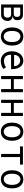

<svg xmlns="http://www.w3.org/2000/svg" viewBox="2096 -2696 608 4840"><g transform="rotate(90 2400.0 -276.0)"><path d="M92 -550H355Q396.5 -550 427 -533Q457.5 -516 473.8 -484.5Q490 -453 490 -410Q490 -307.5 389 -294V-290Q447 -285 477.5 -251Q508 -217 508 -164Q508 -118.5 489.8 -81Q471.5 -43.5 437.5 -21.8Q403.5 0 358 0H92ZM423 -149V-173Q423 -210 401.8 -231Q380.5 -252 344 -252H172V-68H338Q379 -68 401 -89.2Q423 -110.5 423 -149ZM405 -388V-411Q405 -444 386 -463Q367 -482 334 -482H172V-319H334Q367 -319 386 -337Q405 -355 405 -388Z M671 -275.5Q671 -362.5 698.8 -426.8Q726.5 -491 778.5 -525.5Q830.5 -560 901 -560Q971 -560 1022.5 -525.5Q1074 -491 1101.5 -426.8Q1129 -362.5 1129 -275.5Q1129 -190 1101.2 -126.5Q1073.5 -63 1021.8 -28.5Q970 6 900 6Q830 6 778.2 -28.5Q726.5 -63 698.8 -126.8Q671 -190.5 671 -275.5ZM1041 -275.5Q1041 -340.5 1023.5 -388Q1006 -435.5 973.5 -461.2Q941 -487 897 -487Q855 -487 823.8 -461.2Q792.5 -435.5 775.8 -387.8Q759 -340 759 -275.5Q759 -211 775.8 -163.8Q792.5 -116.5 823.5 -91.2Q854.5 -66 897 -66Q941 -66 973.5 -91.2Q1006 -116.5 1023.5 -163.8Q1041 -211 1041 -275.5Z M1272.5 -271Q1272.5 -354.5 1303.8 -420.2Q1335 -486 1389.5 -523Q1444 -560 1510.5 -560Q1574.5 -560 1623 -524.8Q1671.5 -489.5 1698.5 -420Q1725.5 -350.5 1725.5 -251H1360.5Q1360.5 -162.5 1400.8 -117.2Q1441 -72 1517.5 -72Q1567.5 -72 1610 -88.5Q1652.5 -105 1676.5 -124L1718.5 -58Q1699.5 -41.5 1667.5 -26.2Q1635.5 -11 1596.2 -1.5Q1557 8 1518.5 8Q1446 8 1390 -27Q1334 -62 1303.2 -125.5Q1272.5 -189 1272.5 -271ZM1508.5 -481Q1469 -481 1435.5 -461.8Q1402 -442.5 1382.2 -407.2Q1362.5 -372 1362.5 -327H1645.5Q1645.5 -372.5 1627.8 -407.5Q1610 -442.5 1578.8 -461.8Q1547.5 -481 1508.5 -481Z M1895 -550H1975V-320H2225V-550H2305V0H2225V-248H1975V0H1895Z M2495 -550H2575V-320H2825V-550H2905V0H2825V-248H2575V0H2495Z M3071 -275.5Q3071 -362.5 3098.8 -426.8Q3126.5 -491 3178.5 -525.5Q3230.5 -560 3301 -560Q3371 -560 3422.5 -525.5Q3474 -491 3501.5 -426.8Q3529 -362.5 3529 -275.5Q3529 -190 3501.2 -126.5Q3473.5 -63 3421.8 -28.5Q3370 6 3300 6Q3230 6 3178.2 -28.5Q3126.5 -63 3098.8 -126.8Q3071 -190.5 3071 -275.5ZM3441 -275.5Q3441 -340.5 3423.5 -388Q3406 -435.5 3373.5 -461.2Q3341 -487 3297 -487Q3255 -487 3223.8 -461.2Q3192.5 -435.5 3175.8 -387.8Q3159 -340 3159 -275.5Q3159 -211 3175.8 -163.8Q3192.5 -116.5 3223.5 -91.2Q3254.5 -66 3297 -66Q3341 -66 3373.5 -91.2Q3406 -116.5 3423.5 -163.8Q3441 -211 3441 -275.5Z M3860 -477H3670V-550H4130V-477H3940V0H3860Z M4271 -275.5Q4271 -362.5 4298.8 -426.8Q4326.5 -491 4378.5 -525.5Q4430.5 -560 4501 -560Q4571 -560 4622.5 -525.5Q4674 -491 4701.5 -426.8Q4729 -362.5 4729 -275.5Q4729 -190 4701.2 -126.5Q4673.5 -63 4621.8 -28.5Q4570 6 4500 6Q4430 6 4378.2 -28.5Q4326.5 -63 4298.8 -126.8Q4271 -190.5 4271 -275.5ZM4641 -275.5Q4641 -340.5 4623.5 -388Q4606 -435.5 4573.5 -461.2Q4541 -487 4497 -487Q4455 -487 4423.8 -461.2Q4392.5 -435.5 4375.8 -387.8Q4359 -340 4359 -275.5Q4359 -211 4375.8 -163.8Q4392.5 -116.5 4423.5 -91.2Q4454.5 -66 4497 -66Q4541 -66 4573.5 -91.2Q4606 -116.5 4623.5 -163.8Q4641 -211 4641 -275.5Z"/></g></svg>

Font: JuliaMono
Style: Regular
Weight: 400
Monospace: yes
Designer: cormullion
Foundry: corm
Version: Version 0.055; ttfautohint (v1.8.4)